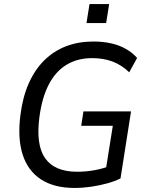

<svg xmlns="http://www.w3.org/2000/svg" viewBox="-20 -919 728 948"><path d="M348 9Q247 9 182 -33.5Q117 -76 91.5 -157Q66 -238 81 -352Q92 -440 122 -507.5Q152 -575 198.5 -621Q245 -667 306 -690.5Q367 -714 441 -714Q488 -714 528.5 -705Q569 -696 601.5 -677.5Q634 -659 657 -633L618 -562Q581 -598 536 -615Q491 -632 435 -632Q363 -632 309 -599.5Q255 -567 221.5 -503Q188 -439 175 -344Q156 -204 203 -137.5Q250 -71 361 -71Q406 -71 448.5 -79Q491 -87 530 -102L499 -59L537 -298H381L392 -369H627L575 -38Q547 -24 509 -13.5Q471 -3 429.5 3Q388 9 348 9ZM407 -805 422 -899H519L504 -805Z"/></svg>

Font: Nunito Sans 10pt SemiCondensed Medium
Style: Italic
Weight: 500
Width: 4
Italic angle: -9°
Designer: Vernon Adams
Foundry: Vernon Adams
Version: Version 3.101;gftools[0.9.27]